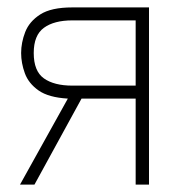

<svg xmlns="http://www.w3.org/2000/svg" viewBox="-20 -498 504 518"><path d="M34 0 163 -232Q111 -235 84 -254Q57 -273 47 -300.5Q37 -328 37 -355Q37 -383 48 -411.5Q59 -440 88.5 -459Q118 -478 175 -478H382V0H346V-232H200L73 0ZM175 -267H346V-443H175Q126 -443 98.5 -423Q71 -403 71 -355Q71 -306 98.5 -286.5Q126 -267 175 -267Z"/></svg>

Font: Zen Kaku Gothic New Light
Style: Regular
Weight: 300
Designer: Yoshimichi Ohira
Foundry: Positype
Version: Version 1.002